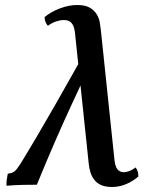

<svg xmlns="http://www.w3.org/2000/svg" viewBox="-20 -737 598 766"><path d="M427 9Q402 9 385 2Q368 -5 357.5 -18Q347 -31 341.5 -47.5Q336 -64 334 -84L279 -607Q278 -617 274.5 -628.5Q271 -640 262 -648.5Q253 -657 234 -657Q221 -657 204 -651.5Q187 -646 171 -634Q165 -641 161.5 -649.5Q158 -658 158 -669Q183 -690 219 -703.5Q255 -717 288 -717Q320 -717 338 -706.5Q356 -696 365.5 -680.5Q375 -665 378 -648Q381 -631 382 -620L437 -96Q439 -80 443.5 -70Q448 -60 456 -55Q464 -50 474 -50Q484 -50 496 -54.5Q508 -59 521 -69Q527 -61 529.5 -53Q532 -45 532 -33Q512 -15 484.5 -3Q457 9 427 9ZM6 4Q5 -7 7 -20.5Q9 -34 11 -44Q28 -46 37 -52.5Q46 -59 60 -81Q68 -94 84.5 -121Q101 -148 129.5 -196.5Q158 -245 202.5 -322.5Q247 -400 312 -516L344 -488Q303 -400 267.5 -323.5Q232 -247 198.5 -170Q165 -93 127 0Q104 0 73.5 0.5Q43 1 6 4Z"/></svg>

Font: Vollkorn Medium
Style: Italic
Weight: 500
Italic angle: -11°
Designer: Friedrich Althausen
Foundry: Friedrich Althausen
Version: Version 5.000